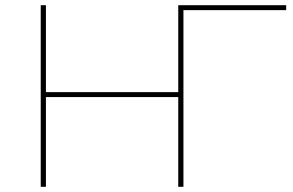

<svg xmlns="http://www.w3.org/2000/svg" viewBox="-20 -720 1131 740"><path d="M667 0V-700H687V0ZM137 0V-700H157V0ZM152 -346V-365H672V-346ZM667 0V-700H1083V-681H678L687 -690V0Z"/></svg>

Font: Montserrat Alternates Thin
Style: Regular
Weight: 100
Designer: Julieta Ulanovsky
Foundry: Julieta Ulanovsky
Version: Version 9.000